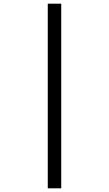

<svg xmlns="http://www.w3.org/2000/svg" viewBox="-20 -780 591 1041"><path d="M239 -760H312V241H239Z"/></svg>

Font: Noto Sans Old South Arabian
Style: Regular
Weight: 400
Designer: Monotype Design Team
Foundry: Monotype Imaging Inc.
Version: Version 2.001; ttfautohint (v1.8.4.7-5d5b)